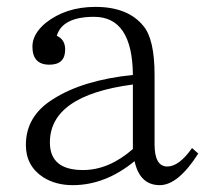

<svg xmlns="http://www.w3.org/2000/svg" viewBox="-20 -522 634 558"><path d="M556.2 -75.7Q497.6 16.1 444.3 16.1Q386.2 16.1 371.1 -53.7Q286.1 16.1 191.4 16.1Q142.1 16.1 105.5 -6.8Q55.2 -40 55.2 -100.6Q55.2 -185.1 134.3 -233.9Q220.2 -289.1 366.2 -304.2Q364.7 -473.1 253.4 -473.1Q161.6 -473.1 145 -418Q169.4 -407.2 169.4 -377.9Q169.4 -334 123.5 -334Q74.2 -334 74.2 -386.7Q74.2 -422.9 112.3 -455.1Q171.4 -502 257.3 -502Q351.6 -502 396.5 -446.8Q429.2 -408.2 429.2 -304.2V-102.5Q429.2 -38.1 466.3 -38.1Q500.5 -38.1 538.1 -91.8ZM366.2 -276.4Q125 -244.6 125 -107.9Q125 -27.8 221.2 -27.8Q296.4 -27.8 366.2 -88.9Z"/></svg>

Font: I.MingCP
Style: Regular
Weight: 400
Designer: I.Font Project
Version: Version 8.000; Sep 06, 2022